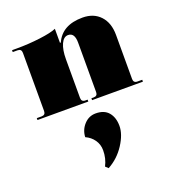

<svg xmlns="http://www.w3.org/2000/svg" viewBox="-147 -558 955 1054"><g transform="rotate(-20 330.5 -31.0)"><path d="M30 0V-11H58Q81 -11 81 -34V-374Q81 -397 58 -397H30V-408H58Q127 -408 194.5 -416.5Q262 -425 291 -438V-356H296Q335 -444 454 -444Q519 -444 557 -403Q595 -362 595 -292V-34Q595 -11 618 -11H646V0H349V-11H362Q385 -11 385 -34V-323Q385 -381 347 -381Q321 -381 306 -348Q291 -315 291 -260V-34Q291 -11 314 -11H327V0ZM307 382 291 367Q312 327 312 279Q312 245 293.5 218.5Q275 192 244 178Q246 136 274 105.5Q302 75 342 75Q392 75 417 105Q442 135 442 184Q442 233 404.5 291Q367 349 307 382Z"/></g></svg>

Font: Arapey Black-Display
Style: Regular
Weight: 900
Designer: Eduardo Rodriguez Tunni
Foundry: Eduardo Rodriguez Tunni
Version: Version 4.000